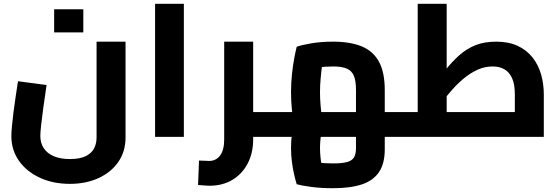

<svg xmlns="http://www.w3.org/2000/svg" viewBox="-20 -723 2959 1014"><path d="M349 248Q260 248 190 215.5Q120 183 80 126Q40 69 40 -4Q40 -24 43 -56.5Q46 -89 51 -129Q56 -169 62.5 -211.5Q69 -254 75 -294L226 -274Q216 -207 208.5 -152.5Q201 -98 197 -60.5Q193 -23 193 -5Q193 32 211 59.5Q229 87 264 102Q299 117 349 117Q402 117 433 101.5Q464 86 477 60.5Q490 35 490 3V-503H643V3Q643 77 605 132Q567 187 500.5 217.5Q434 248 349 248ZM266 -552V-674H420V-552Z M799 0V-703H951V0Z M1292 0V-131H1421V0ZM1086 258Q1075 258 1059 256.5Q1043 255 1026 254L1031 125Q1047 125 1062 126Q1077 127 1084 127Q1121 127 1142.5 98Q1164 69 1164 14V-503H1317V14Q1317 85 1288 140.5Q1259 196 1207 227Q1155 258 1086 258ZM1421 0V-131Q1427 -131 1430.5 -126.5Q1434 -122 1436.5 -113.5Q1439 -105 1440 -93Q1441 -81 1441 -66Q1441 -51 1440 -38.5Q1439 -26 1436.5 -17.5Q1434 -9 1430.5 -4.5Q1427 0 1421 0Z M1421 0V-131H1931L1860 -61V-248Q1860 -296 1849 -322.5Q1838 -349 1812 -360.5Q1786 -372 1740 -372Q1698 -372 1659.5 -366.5Q1621 -361 1598 -352L1693 -440Q1687 -418 1682 -383.5Q1677 -349 1673.5 -310Q1670 -271 1670 -236Q1670 -203 1673 -167Q1676 -131 1680.5 -102.5Q1685 -74 1688 -64L1543 -23Q1538 -38 1532 -70Q1526 -102 1521.5 -145Q1517 -188 1517 -236Q1517 -286 1522 -332Q1527 -378 1534 -415.5Q1541 -453 1547 -476Q1571 -485 1623 -494Q1675 -503 1739 -503Q1830 -503 1890.5 -478Q1951 -453 1981.5 -397Q2012 -341 2012 -247V0ZM1738 271Q1675 271 1623 264Q1571 257 1547 250Q1541 231 1534 201.5Q1527 172 1522 135Q1517 98 1517 58Q1517 20 1521.5 -14Q1526 -48 1532 -73.5Q1538 -99 1543 -111L1685 -64Q1682 -58 1678.5 -36Q1675 -14 1672.5 12.5Q1670 39 1670 59Q1670 83 1673 111Q1676 139 1681 165.5Q1686 192 1692 210L1594 124Q1617 131 1657 135.5Q1697 140 1740 140Q1788 140 1814 132.5Q1840 125 1850 107.5Q1860 90 1860 60V-131H2012V66Q2012 141 1981.5 186Q1951 231 1890.5 251Q1830 271 1738 271ZM2012 0V-131H2116V0ZM2116 0V-131Q2122 -131 2125.5 -126.5Q2129 -122 2131.5 -113.5Q2134 -105 2135 -93Q2136 -81 2136 -66Q2136 -51 2135 -38.5Q2134 -26 2131.5 -17.5Q2129 -9 2125.5 -4.5Q2122 0 2116 0ZM1421 0Q1416 0 1412 -4.5Q1408 -9 1406 -17.5Q1404 -26 1402.5 -38.5Q1401 -51 1401 -66Q1401 -86 1403 -100.5Q1405 -115 1409.5 -123Q1414 -131 1421 -131Z M2116 0V-131H2826L2699 -22V-224Q2699 -278 2684.5 -310Q2670 -342 2644 -357Q2618 -372 2582 -372Q2539 -372 2500.5 -354Q2462 -336 2428.5 -308Q2395 -280 2367 -248Q2339 -216 2317 -187Q2295 -158 2281 -141L2249 -245Q2293 -303 2330 -350Q2367 -397 2406 -431.5Q2445 -466 2491.5 -484.5Q2538 -503 2601 -503Q2666 -503 2713.5 -481Q2761 -459 2792 -420Q2823 -381 2837.5 -330.5Q2852 -280 2852 -224V0ZM2186 -131V-703H2339V-131ZM2116 0Q2111 0 2107 -4.5Q2103 -9 2101 -17.5Q2099 -26 2097.5 -38.5Q2096 -51 2096 -66Q2096 -86 2098 -100.5Q2100 -115 2104.5 -123Q2109 -131 2116 -131Z"/></svg>

Font: Cairo Play ExtraBold
Style: Regular
Weight: 800
Version: Version 3.119